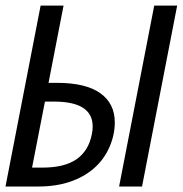

<svg xmlns="http://www.w3.org/2000/svg" viewBox="-20 -679 665 699"><path d="M119.6 0H0L127.9 -658.7H211.4L156.7 -377.4H187Q292 -377.4 345 -339.8Q397.9 -302.2 397.9 -233.4Q397.9 -188 378.4 -143.3Q358.9 -98.6 322.5 -66.7Q286.1 -34.7 234.9 -17.3Q183.6 0 119.6 0ZM317.4 -218.3Q317.4 -309.1 177.2 -309.1H143.6L96.7 -68.8H134.3Q214.8 -68.8 258.8 -99.4Q302.7 -129.9 314.5 -190.9Q317.4 -205.6 317.4 -218.3ZM413.6 0 541.5 -658.7H625L497.1 0Z"/></svg>

Font: Liberation Mono
Style: Italic
Weight: 400
Italic angle: -12°
Monospace: yes
Designer: Steve Matteson
Foundry: Ascender Corporation
Version: Version 2.1.5